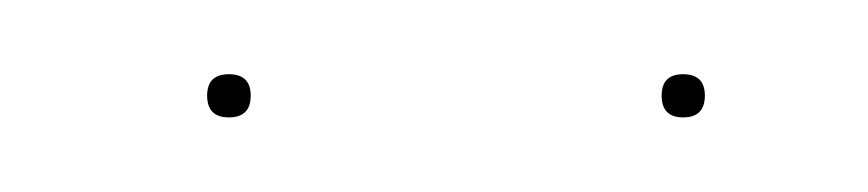

<svg xmlns="http://www.w3.org/2000/svg" viewBox="-20 -711 235 52"><path d="M36.1 -685.1Q36.1 -690.9 42 -690.9Q47.9 -690.9 47.9 -685.1Q47.9 -679.2 42 -679.2Q36.1 -679.2 36.1 -685.1ZM159.2 -685.1Q159.2 -690.9 165 -690.9Q170.9 -690.9 170.9 -685.1Q170.9 -679.2 165 -679.2Q159.2 -679.2 159.2 -685.1Z"/></svg>

Font: Fira Sans Compressed Two
Style: Regular
Weight: 100
Width: 1
Designer: Carrois Corporate & Edenspiekermann AG
Foundry: Carrois Corporate GbR & Edenspiekermann AG
Version: Version 4.203;PS 004.203;hotconv 1.0.88;makeotf.lib2.5.64775